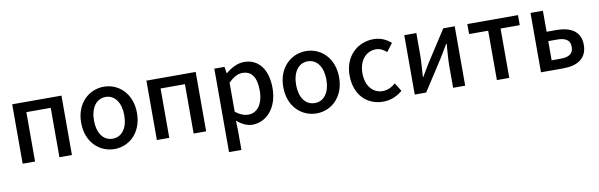

<svg xmlns="http://www.w3.org/2000/svg" viewBox="-51 -1047 5470 1754"><g transform="rotate(-10 2684.5 -170.5)"><path d="M87 0H202V-458H428V0H544V-551H87Z M938 14C1074 14 1196 -92 1196 -275C1196 -458 1074 -564 938 -564C801 -564 678 -458 678 -275C678 -92 801 14 938 14ZM938 -82C851 -82 797 -158 797 -275C797 -391 851 -469 938 -469C1024 -469 1078 -391 1078 -275C1078 -158 1024 -82 938 -82Z M1332 0H1447V-458H1673V0H1789V-551H1332Z M1962 223H2077V45L2074 -49C2120 -9 2170 14 2218 14C2342 14 2455 -95 2455 -284C2455 -454 2377 -564 2238 -564C2176 -564 2116 -530 2068 -490H2066L2056 -551H1962ZM2196 -83C2163 -83 2120 -96 2077 -132V-401C2123 -445 2164 -468 2207 -468C2299 -468 2336 -397 2336 -282C2336 -154 2276 -83 2196 -83Z M2813 14C2949 14 3071 -92 3071 -275C3071 -458 2949 -564 2813 -564C2676 -564 2553 -458 2553 -275C2553 -92 2676 14 2813 14ZM2813 -82C2726 -82 2672 -158 2672 -275C2672 -391 2726 -469 2813 -469C2899 -469 2953 -391 2953 -275C2953 -158 2899 -82 2813 -82Z M3431 14C3494 14 3559 -10 3610 -55L3562 -132C3529 -103 3488 -82 3442 -82C3351 -82 3287 -158 3287 -275C3287 -391 3353 -469 3446 -469C3483 -469 3514 -452 3544 -426L3601 -501C3561 -536 3510 -564 3440 -564C3295 -564 3168 -458 3168 -275C3168 -92 3282 14 3431 14Z M3724 0H3830L4017 -289C4037 -321 4067 -372 4087 -406H4092C4087 -335 4080 -262 4080 -205V0H4192V-551H4086L3899 -262C3880 -229 3849 -178 3829 -145H3825C3829 -215 3836 -288 3836 -345V-551H3724Z M4486 0H4601V-458H4779V-551H4309V-458H4486Z M4895 0H5100C5232 0 5324 -52 5324 -180C5324 -305 5232 -356 5100 -356H5010V-551H4895ZM5010 -91V-269H5091C5173 -269 5212 -241 5212 -181C5212 -118 5173 -91 5091 -91Z"/></g></svg>

Font: Noto Sans TC Medium
Style: Regular
Weight: 500
Designer: Ryoko NISHIZUKA 西塚涼子 (kana, bopomofo & ideographs); Paul D. Hunt (Latin, Greek & Cyrillic); Sandoll Communications 산돌커뮤니
Foundry: Adobe
Version: Version 2.004;hotconv 1.0.118;makeotfexe 2.5.65603